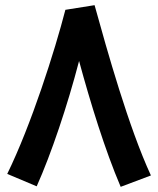

<svg xmlns="http://www.w3.org/2000/svg" viewBox="-20 -703 612 743"><path d="M346 -683 233 -665C192 -506 101 -220 8 -30L122 18C178 -107 241 -294 286 -467C330 -305 386 -123 447 20L564 -24C478 -210 395 -506 346 -683Z"/></svg>

Font: Noto Sans Arabic SemBd
Style: Regular
Weight: 600
Designer: Monotype Design Team, Nadine Chahine, Nizar Qandah and Khaled Hosny
Foundry: Monotype Imaging Inc.
Version: Version 2.012